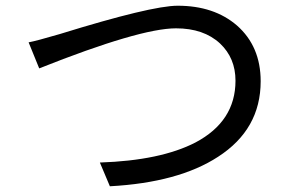

<svg xmlns="http://www.w3.org/2000/svg" viewBox="-20 -669 1040 671"><path d="M80 -521Q107 -526 189 -550Q509 -649 601 -649Q728 -649 808 -580Q891 -507 891 -385Q891 -217 742 -121Q604 -31 364 -18L329 -101Q541 -108 663 -171Q803 -245 803 -387Q803 -466 749 -517Q692 -570 595 -570Q469 -570 117 -430Z"/></svg>

Font: Source Han Sans K Regular
Style: Regular
Weight: 400
Designer: Ryoko NISHIZUKA  (kana & ideographs); Paul D. Hunt (Latin, Greek & Cyrillic); Wenlong ZHANG  (bopomofo); Sandoll Communi
Foundry: Adobe Systems Incorporated
Version: Version 1.00 July 18, 2014, initial release